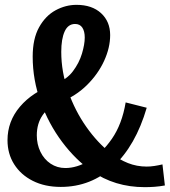

<svg xmlns="http://www.w3.org/2000/svg" viewBox="-20 -763 701 793"><path d="M586 -318Q540 -161 448 -76Q356 9 231 9Q165 9 115.5 -16Q66 -41 38.5 -84.5Q11 -128 11 -184Q11 -262 62.5 -322.5Q114 -383 202 -414L223 -340Q181 -323 156.5 -288Q132 -253 132 -204Q132 -167 147 -136Q162 -105 189 -87Q216 -69 250 -69Q297 -69 348.5 -99Q400 -129 442 -189.5Q484 -250 499 -340ZM661 3Q639 7 618.5 8.5Q598 10 578 10Q453 10 358 -57Q292 -103 236.5 -177Q181 -251 148 -342Q115 -433 115 -529Q115 -603 141.5 -650.5Q168 -698 209.5 -720.5Q251 -743 296 -743Q360 -743 397.5 -708.5Q435 -674 435 -618Q435 -566 410 -511.5Q385 -457 339 -411.5Q293 -366 229 -341L210 -418Q255 -434 281 -468.5Q307 -503 318.5 -541.5Q330 -580 330 -608Q330 -634 320 -649Q310 -664 290 -664Q261 -664 247 -633Q233 -602 233 -549Q233 -466 261.5 -385.5Q290 -305 336.5 -239Q383 -173 437 -131Q472 -104 508.5 -89.5Q545 -75 586 -75Q601 -75 617.5 -77.5Q634 -80 651 -84Z"/></svg>

Font: Rosario Light
Style: Bold
Weight: 700
Version: Version 1.101; ttfautohint (v1.8.1.43-b0c9)